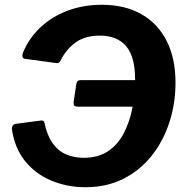

<svg xmlns="http://www.w3.org/2000/svg" viewBox="-20 -773 780 803"><path d="M337 10Q261 10 195 -17.5Q129 -45 85.5 -98.5Q42 -152 30 -231Q29 -242 33.5 -248Q38 -254 46 -255L144 -268Q153 -270 159 -268.5Q165 -267 166 -259Q177 -206 200.5 -173.5Q224 -141 257 -127Q290 -113 330 -113Q390 -113 431 -140Q472 -167 497 -214.5Q522 -262 533.5 -320.5Q545 -379 545 -441Q545 -537 507 -580.5Q469 -624 398 -624Q336 -624 297 -596Q258 -568 235 -523Q228 -507 217 -509L84 -527Q77 -528 74.5 -535Q72 -542 77 -555Q102 -614 149 -658.5Q196 -703 262 -728Q328 -753 406 -753Q502 -753 571 -714Q640 -675 677 -602Q714 -529 714 -428Q714 -339 688 -260Q662 -181 613 -120Q564 -59 494.5 -24.5Q425 10 337 10ZM306 -327Q294 -327 290.5 -331.5Q287 -336 288 -347L299 -420Q301 -438 317 -438H624L608 -327Z"/></svg>

Font: Libre Franklin
Style: Bold Italic
Weight: 700
Italic angle: -8°
Designer: Pablo Impallari, Rodrigo Fuenzalida, Nhung Nguyen
Foundry: Impallari Type
Version: Version 3.000